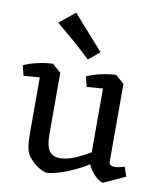

<svg xmlns="http://www.w3.org/2000/svg" viewBox="-84 -801 736 883"><g transform="rotate(10 284.0 -359.5)"><path d="M192 15Q173 10 156 -0.5Q139 -11 125.5 -24.5Q112 -38 104 -50Q98 -60 94 -74Q90 -88 88.5 -110Q87 -132 87 -166V-447L136 -484L176 -449V-160Q176 -108 192 -85Q208 -62 242 -62Q278 -62 320.5 -81.5Q363 -101 401 -126L419 -83Q382 -54 338 -32Q294 -10 254.5 2.5Q215 15 192 15ZM12 -406 0 -453Q30 -467 67.5 -475Q105 -483 136 -484L149 -459L105 -413ZM457 15Q446 14 430 1.5Q414 -11 400.5 -30Q387 -49 382 -68V-82V-447L431 -484L471 -449V-86Q471 -75 478.5 -70.5Q486 -66 497 -66Q508 -66 520.5 -69Q533 -72 543 -75L558 -31ZM307 -406 295 -453Q325 -467 362.5 -475Q400 -483 431 -484L444 -459L400 -413ZM290 -531Q248 -571 210 -604Q172 -637 127 -674L200 -734L342 -574Z"/></g></svg>

Font: Eczar
Style: Regular
Weight: 400
Designer: Vaibhav Singh
Foundry: Rosetta Type Foundry
Version: Version 2.000